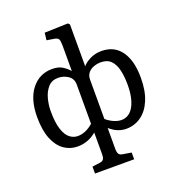

<svg xmlns="http://www.w3.org/2000/svg" viewBox="-169 -902 1160 1258"><g transform="rotate(-20 410.5 -273.5)"><path d="M277 219V171L335 163Q352 160 358 148.5Q364 137 364 116V-35Q306 14 232 14Q180 14 138 -15.5Q96 -45 71.5 -105Q47 -165 47 -258Q47 -381 102 -451Q157 -521 246 -521Q289 -521 316 -504.5Q343 -488 364 -464V-643Q364 -675 357.5 -687Q351 -699 321 -703L277 -710L283 -761L446 -766L457 -755V-463Q472 -483 508 -502Q544 -521 590 -521Q679 -521 726.5 -454.5Q774 -388 774 -269Q774 -177 747.5 -114Q721 -51 675 -18.5Q629 14 570 14Q542 14 514 3Q486 -8 457 -33V113Q457 137 464 148Q471 159 489 162L550 172V219ZM256 -50Q311 -50 364 -96V-369Q364 -411 332.5 -432Q301 -453 263 -453Q219 -453 193 -423.5Q167 -394 155.5 -350.5Q144 -307 144 -264Q144 -184 159.5 -137Q175 -90 200.5 -70Q226 -50 256 -50ZM560 -51Q616 -51 646.5 -106Q677 -161 677 -255Q677 -313 666.5 -357.5Q656 -402 631 -427.5Q606 -453 561 -453Q536 -453 512 -444.5Q488 -436 472.5 -417.5Q457 -399 457 -370V-96Q481 -75 509 -63Q537 -51 560 -51Z"/></g></svg>

Font: Literata 12pt
Style: Regular
Weight: 400
Designer: Latin by Veronika Burian and Jose Scaglione. Greek by Irene Vlachou. Cyrillic by Vera Evstafieva.
Foundry: TypeTogether
Version: Version 3.002